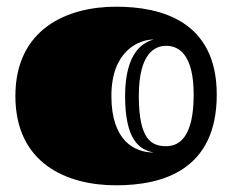

<svg xmlns="http://www.w3.org/2000/svg" viewBox="-20 -537 694 574"><path d="M327 17C464 17 628 -27 628 -254C628 -474 462 -517 327 -517C180 -517 26 -450 26 -250C26 -48 180 17 327 17ZM477 -100C434 -100 395 -118 395 -250C395 -382 446 -400 477 -400C517 -400 559 -371 559 -254C559 -130 518 -100 477 -100ZM440 -81C383 -81 313 -115 313 -250C313 -385 395 -419 440 -419C409 -411 354 -382 354 -250C354 -118 397 -89 440 -81Z"/></svg>

Font: Fascinate Inline
Style: Regular
Weight: 900
Designer: Astigmatic (AOETI)
Foundry: Astigmatic (AOETI)
Version: Version 1.000